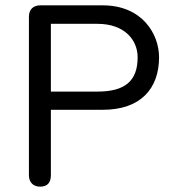

<svg xmlns="http://www.w3.org/2000/svg" viewBox="-20 -690 649 717"><path d="M130 7C158 7 170 -9 170 -36V-280H364C506 -280 574 -360 574 -476C574 -564 510 -670 364 -670H131C104 -670 88 -655 88 -627V-36C88 -9 104 7 130 7ZM344 -348H170V-601H344C446 -601 494 -540 494 -476C494 -387 446 -348 344 -348Z"/></svg>

Font: SN Pro Book
Style: Regular
Weight: 350
Designer: Tobias Whetton
Foundry: Supernotes
Version: Version 1.003;Glyphs 3.3 (3324)